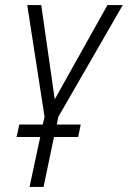

<svg xmlns="http://www.w3.org/2000/svg" viewBox="-20 -734 502 754"><path d="M96 0H151L192 -196H287L297 -245H203L209 -275L462 -714H402L195 -344L142 -714H87L155 -275L148 -245H56L45 -196H138Z"/></svg>

Font: Noto Sans Condensed Light
Style: Italic
Weight: 300
Width: 3
Italic angle: -12°
Designer: Monotype Design Team
Foundry: Monotype Imaging Inc.
Version: Version 2.013